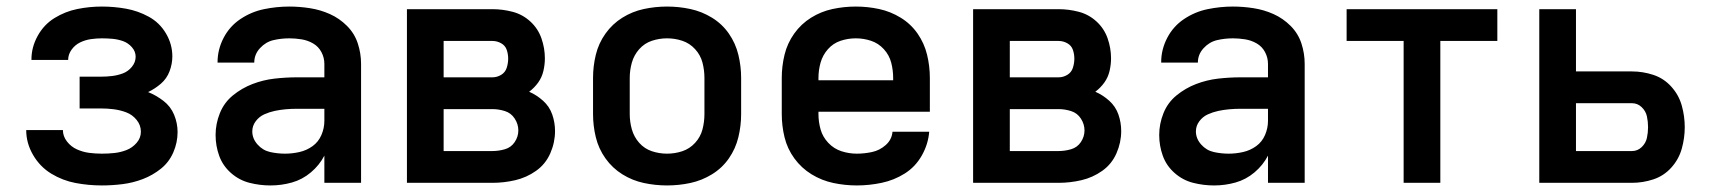

<svg xmlns="http://www.w3.org/2000/svg" viewBox="-20 -558 5224 586"><path d="M291 8Q322 8 354 4Q386 0 416 -11.5Q446 -23 471 -43Q496 -63 509 -93Q522 -123 522 -155Q522 -182 511.5 -207.5Q501 -233 479 -250Q457 -267 432 -277Q453 -287 471 -302.5Q489 -318 497.5 -340.5Q506 -363 506 -386Q506 -423 486.5 -456Q467 -489 434 -507Q401 -525 364.5 -531.5Q328 -538 291 -538Q253 -538 216 -530.5Q179 -523 146.5 -503Q114 -483 95 -448.5Q76 -414 76 -377V-375H188Q188 -392 198.5 -406.5Q209 -421 224.5 -428.5Q240 -436 257 -438.5Q274 -441 291 -441Q307 -441 323.5 -439.5Q340 -438 355.5 -432.5Q371 -427 382.5 -414Q394 -401 394 -385Q394 -368 382.5 -354Q371 -340 355 -334Q339 -328 322 -326Q305 -324 288 -324H223V-227H288Q308 -227 327.5 -224.5Q347 -222 365.5 -215Q384 -208 397 -192Q410 -176 410 -156Q410 -137 397 -122Q384 -107 366 -100Q348 -93 329 -91Q310 -89 291 -89Q271 -89 252 -91.5Q233 -94 215 -102Q197 -110 184.5 -126Q172 -142 172 -161H60Q60 -161 60 -161Q60 -161 60 -161Q60 -121 81 -85Q102 -49 136.5 -28Q171 -7 210.5 0.5Q250 8 291 8Z M806 8Q839 8 871 -1Q903 -10 929 -32Q955 -54 970 -83V0H1082V-363Q1082 -395 1072 -425.5Q1062 -456 1039 -479Q1016 -502 987 -515Q958 -528 926 -533Q894 -538 863 -538Q824 -538 785.5 -530Q747 -522 714 -500Q681 -478 662.5 -442.5Q644 -407 644 -368V-367H756Q756 -367 756 -367Q756 -367 756 -367Q756 -392 773.5 -411Q791 -430 814.5 -435.5Q838 -441 863 -441Q881 -441 900 -438Q919 -435 935.5 -425.5Q952 -416 961 -399Q970 -382 970 -363V-322H886Q852 -322 817.5 -318Q783 -314 750.5 -301.5Q718 -289 691 -267Q664 -245 651 -212.5Q638 -180 638 -146Q638 -113 649 -82.5Q660 -52 685 -30Q710 -8 741.5 0Q773 8 805 8ZM850 -89Q827 -89 804.5 -94Q782 -99 766 -117Q750 -135 750 -157Q750 -174 760.5 -188Q771 -202 786.5 -209Q802 -216 818.5 -219.5Q835 -223 852 -224.5Q869 -226 886 -226H970V-189Q970 -167 961 -146Q952 -125 934 -112Q916 -99 894 -94Q872 -89 850 -89Z M1222 0H1483Q1518 0 1552.5 -8Q1587 -16 1616 -36.5Q1645 -57 1659.5 -90Q1674 -123 1674 -158Q1674 -184 1665.5 -208.5Q1657 -233 1637.5 -250.5Q1618 -268 1595 -278Q1611 -290 1622.5 -306Q1634 -322 1638.5 -341.5Q1643 -361 1643 -380Q1643 -411 1632.5 -441Q1622 -471 1598.5 -492.5Q1575 -514 1544.5 -522Q1514 -530 1483 -530H1222ZM1483 -322H1334V-433H1483Q1497 -433 1509.5 -426Q1522 -419 1526.5 -406Q1531 -393 1531 -379Q1531 -365 1526.5 -351Q1522 -337 1509.5 -329.5Q1497 -322 1483 -322ZM1334 -97V-225H1483Q1502 -225 1521 -219Q1540 -213 1551 -196Q1562 -179 1562 -160Q1562 -141 1551 -124.5Q1540 -108 1521 -102.5Q1502 -97 1483 -97Z M2016 8Q2052 8 2087 0.5Q2122 -7 2153 -26Q2184 -45 2204.5 -74.5Q2225 -104 2233.5 -139Q2242 -174 2242 -210V-320Q2242 -356 2233.5 -391Q2225 -426 2204.5 -455.5Q2184 -485 2153 -504Q2122 -523 2087 -530.5Q2052 -538 2016 -538Q1980 -538 1945 -530.5Q1910 -523 1879.5 -504Q1849 -485 1828 -455.5Q1807 -426 1798.5 -391Q1790 -356 1790 -320V-210Q1790 -174 1798.5 -139Q1807 -104 1828 -74.5Q1849 -45 1879.5 -26Q1910 -7 1945 0.5Q1980 8 2016 8ZM2016 -89Q1992 -89 1969.5 -96.5Q1947 -104 1931 -122Q1915 -140 1908.5 -163Q1902 -186 1902 -210V-320Q1902 -344 1908.5 -367Q1915 -390 1931 -408Q1947 -426 1969.5 -433.5Q1992 -441 2016 -441Q2040 -441 2062.5 -433.5Q2085 -426 2101.5 -408Q2118 -390 2124 -367Q2130 -344 2130 -320V-210Q2130 -186 2124 -163Q2118 -140 2101.5 -122Q2085 -104 2062.5 -96.5Q2040 -89 2016 -89Z M2595 8Q2633 8 2671 0Q2709 -8 2741.5 -28.5Q2774 -49 2793.5 -83.5Q2813 -118 2816 -156H2704Q2702 -132 2683.5 -115.5Q2665 -99 2641.5 -94Q2618 -89 2595 -89Q2571 -89 2548 -96.5Q2525 -104 2508 -122Q2491 -140 2484.5 -163Q2478 -186 2478 -210V-217H2818V-320Q2818 -356 2809.5 -391Q2801 -426 2780.5 -455.5Q2760 -485 2729 -504Q2698 -523 2663 -530.5Q2628 -538 2592 -538Q2556 -538 2521 -530.5Q2486 -523 2455.5 -504Q2425 -485 2404 -455.5Q2383 -426 2374.5 -391Q2366 -356 2366 -320V-210Q2366 -174 2374.5 -139Q2383 -104 2404.5 -74.5Q2426 -45 2457 -26Q2488 -7 2523.5 0.5Q2559 8 2595 8ZM2706 -313H2478V-320Q2478 -344 2484.5 -367Q2491 -390 2507 -408Q2523 -426 2545.5 -433.5Q2568 -441 2592 -441Q2616 -441 2638.5 -433.5Q2661 -426 2677.5 -408Q2694 -390 2700 -367Q2706 -344 2706 -320Z M2950 0H3211Q3246 0 3280.5 -8Q3315 -16 3344 -36.5Q3373 -57 3387.5 -90Q3402 -123 3402 -158Q3402 -184 3393.5 -208.5Q3385 -233 3365.5 -250.5Q3346 -268 3323 -278Q3339 -290 3350.5 -306Q3362 -322 3366.5 -341.5Q3371 -361 3371 -380Q3371 -411 3360.5 -441Q3350 -471 3326.5 -492.5Q3303 -514 3272.5 -522Q3242 -530 3211 -530H2950ZM3211 -322H3062V-433H3211Q3225 -433 3237.5 -426Q3250 -419 3254.5 -406Q3259 -393 3259 -379Q3259 -365 3254.5 -351Q3250 -337 3237.5 -329.5Q3225 -322 3211 -322ZM3062 -97V-225H3211Q3230 -225 3249 -219Q3268 -213 3279 -196Q3290 -179 3290 -160Q3290 -141 3279 -124.5Q3268 -108 3249 -102.5Q3230 -97 3211 -97Z M3686 8Q3719 8 3751 -1Q3783 -10 3809 -32Q3835 -54 3850 -83V0H3962V-363Q3962 -395 3952 -425.5Q3942 -456 3919 -479Q3896 -502 3867 -515Q3838 -528 3806 -533Q3774 -538 3743 -538Q3704 -538 3665.5 -530Q3627 -522 3594 -500Q3561 -478 3542.5 -442.5Q3524 -407 3524 -368V-367H3636Q3636 -367 3636 -367Q3636 -367 3636 -367Q3636 -392 3653.5 -411Q3671 -430 3694.5 -435.5Q3718 -441 3743 -441Q3761 -441 3780 -438Q3799 -435 3815.5 -425.5Q3832 -416 3841 -399Q3850 -382 3850 -363V-322H3766Q3732 -322 3697.5 -318Q3663 -314 3630.5 -301.5Q3598 -289 3571 -267Q3544 -245 3531 -212.5Q3518 -180 3518 -146Q3518 -113 3529 -82.5Q3540 -52 3565 -30Q3590 -8 3621.5 0Q3653 8 3685 8ZM3730 -89Q3707 -89 3684.5 -94Q3662 -99 3646 -117Q3630 -135 3630 -157Q3630 -174 3640.5 -188Q3651 -202 3666.5 -209Q3682 -216 3698.5 -219.5Q3715 -223 3732 -224.5Q3749 -226 3766 -226H3850V-189Q3850 -167 3841 -146Q3832 -125 3814 -112Q3796 -99 3774 -94Q3752 -89 3730 -89Z M4264 0H4376V-433H4550V-530H4090V-433H4264Z M4678 0H4961Q4994 0 5026 -10.5Q5058 -21 5081 -46.5Q5104 -72 5113 -104.5Q5122 -137 5122 -170Q5122 -203 5113 -235.5Q5104 -268 5081 -293.5Q5058 -319 5026 -329.5Q4994 -340 4961 -340H4790V-530H4678ZM4790 -97V-243H4961Q4978 -243 4990.5 -231Q5003 -219 5006.5 -203Q5010 -187 5010 -170Q5010 -153 5006.5 -137Q5003 -121 4990.5 -109Q4978 -97 4961 -97Z"/></svg>

Font: Iosevka Sparkle Semibold
Style: Regular
Weight: 600
Designer: Belleve Invis
Foundry: Belleve Invis
Version: Version 4.5.0; ttfautohint (v1.8.3)